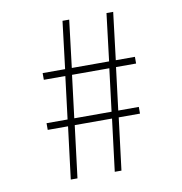

<svg xmlns="http://www.w3.org/2000/svg" viewBox="-75 -720 750 791"><g transform="rotate(-10 300.0 -325.0)"><path d="M342 0 369 -218H213L186 0H158L185 -218H100V-246H188L210 -424H120V-452H214L238 -650H266L242 -452H398L422 -650H450L426 -452H506V-424H422L400 -246H486V-218H397L370 0ZM372 -246 394 -424H238L216 -246Z"/></g></svg>

Font: Source Code Pro ExtraLight
Style: Regular
Weight: 200
Monospace: yes
Designer: Paul D. Hunt, Teo Tuominen
Foundry: Adobe Systems Incorporated
Version: Version 2.030;PS 1.000;hotconv 16.6.51;makeotf.lib2.5.65220